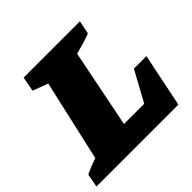

<svg xmlns="http://www.w3.org/2000/svg" viewBox="-209 -823 986 986"><g transform="rotate(-45 284.5 -330.0)"><path d="M521 -292H612L552 0H-43L-29 -73Q-9 -83 12.5 -91.5Q34 -100 56 -107L156 -549L73 -580L88 -660H497L482 -587Q431 -568 369 -552L284 -127H431Z"/></g></svg>

Font: Piazzolla Black
Style: Italic
Weight: 900
Italic angle: -11.3°
Designer: Juan Pablo del Peral
Foundry: Huerta Tipografica
Version: Version 1.330